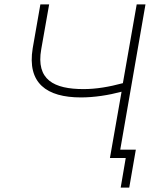

<svg xmlns="http://www.w3.org/2000/svg" viewBox="-20 -720 719 875"><path d="M349 -276C409 -276 474 -286 534 -302L481 0H553L530 135H569L599 -38H528L643 -700H603L540 -341C477 -324 418 -314 361 -314C226 -314 143 -356 168 -496L204 -700H164L129 -500C103 -341 192 -276 349 -276Z"/></svg>

Font: Fixel Display ExtraLight
Style: Italic
Weight: 200
Italic angle: -10°
Designer: AlfaBravo + MacPaw
Foundry: Kyrylo Tkachov, Marchela Mozhyna, Serhii Makarenko, Maria Weinstein, Zakhar Kryvoshyya
Version: Version 1.210;Glyphs 3.2 (3217)